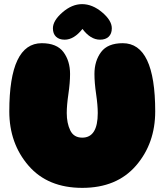

<svg xmlns="http://www.w3.org/2000/svg" viewBox="-20 -909 796 929"><path d="M731 -370Q731 -700 574 -700Q501 -700 469 -657Q437 -614 437 -551Q437 -509 445 -454.5Q453 -400 453 -362Q453 -243 378 -243Q337 -243 320 -278Q303 -313 303 -362Q303 -400 311 -454.5Q319 -509 319 -551Q319 -614 287 -657Q255 -700 182 -700Q25 -700 25 -370Q25 -215 118 -107.5Q211 0 378 0Q545 0 638 -107.5Q731 -215 731 -370ZM293 -717Q338 -717 379 -769Q418 -717 464 -717Q491 -717 506 -731.5Q521 -746 521 -772Q521 -810 474 -849.5Q427 -889 377 -889Q328 -889 282 -849Q236 -809 236 -772Q236 -746 251 -731.5Q266 -717 293 -717Z"/></svg>

Font: Cherry Bomb
Style: Regular
Weight: 400
Designer: satsuyako
Foundry: satsuyako
Version: Version 4.0